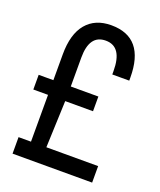

<svg xmlns="http://www.w3.org/2000/svg" viewBox="-123 -720 665 798"><g transform="rotate(20 209.5 -321.0)"><path d="M380 -464V-451H305V-466Q305 -574 232 -574Q160 -574 160 -473V-345H282V-280H159L151 -73H380V0H28V-73H83V-280H18V-345H83V-459Q83 -549 122 -595.5Q161 -642 232 -642Q380 -642 380 -464Z"/></g></svg>

Font: Pragati Narrow
Style: Regular
Weight: 400
Designer: Hector Gatti, Marcela Romero, Pablo Cosgaya and Nicolas Silva
Foundry: Omnibus-Type
Version: Version 1.010; ttfautohint (v1.3)